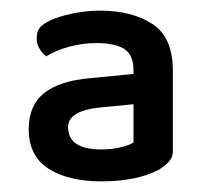

<svg xmlns="http://www.w3.org/2000/svg" viewBox="-20 -641 393 361"><path d="M171 -360Q190 -360 206.5 -364Q223 -368 231 -373V-445L169 -439Q108 -433 108 -402Q108 -360 171 -360ZM168 -621Q228 -621 266.5 -596Q305 -571 305 -508V-356Q305 -345 297.5 -337Q290 -329 279 -322Q237 -300 171 -300Q108 -300 71 -324Q34 -348 34 -398Q34 -443 63 -466Q92 -489 149 -494L231 -502V-509Q231 -538 213.5 -549Q196 -560 161 -560Q135 -560 109.5 -553Q84 -546 67 -535Q60 -540 54.5 -549Q49 -558 49 -569Q49 -582 55 -589Q61 -596 73 -602Q90 -610 116 -615.5Q142 -621 168 -621Z"/></svg>

Font: Baloo Tammudu 2 Medium
Style: Regular
Weight: 500
Designer: Maithili Shingre, Omkar Shende and Ek Type
Foundry: Ek Type
Version: Version 1.640;hotconv 1.0.111;makeotfexe 2.5.65597; ttfautoh